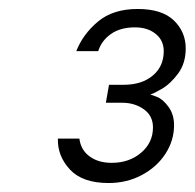

<svg xmlns="http://www.w3.org/2000/svg" viewBox="-20 -780 434 428"><path d="M109 -471H157Q160 -446 179.5 -431.5Q199 -417 229 -417Q268 -417 294.5 -439.5Q321 -462 321 -496Q321 -522 300.5 -536.5Q280 -551 252 -551H216L223 -591H256Q296 -591 320.5 -611.5Q345 -632 345 -666Q345 -690 327 -704.5Q309 -719 281 -719Q248 -719 227 -704Q206 -689 199 -666H150Q165 -704 198.5 -732Q232 -760 287 -760Q341 -760 367.5 -734.5Q394 -709 394 -672Q394 -639 377 -616Q360 -593 340 -581.5Q320 -570 316 -570V-569Q317 -569 330 -564Q343 -559 355.5 -542Q368 -525 368 -501Q368 -467 349 -437.5Q330 -408 296.5 -390Q263 -372 222 -372Q164 -372 136 -402Q108 -432 109 -471Z"/></svg>

Font: Be Vietnam Light
Style: Italic
Weight: 300
Italic angle: -9.222°
Designer: Gabriel Lam
Foundry: TypeRant
Version: Version 3.000